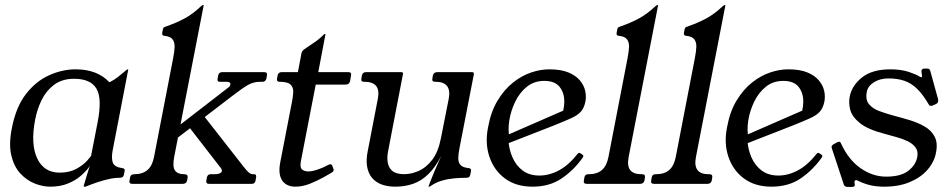

<svg xmlns="http://www.w3.org/2000/svg" viewBox="-20 -724 3746 756"><path d="M364.5 -243.2Q382.8 -337.2 359.5 -375.5Q336.2 -413.8 272.2 -413.8Q224.2 -413.8 193 -390.2Q161.8 -366.8 143.9 -330.1Q126 -293.5 118.2 -252Q100 -155.8 126.6 -100Q153.2 -44.2 214.8 -44.2Q254 -44.2 281.4 -59.6Q308.8 -75 323.1 -91.4Q337.5 -107.8 338.5 -109.8ZM423.8 -133Q417.8 -102 424.1 -84Q430.5 -66 461.8 -62Q472.8 -61 470.8 -50L467.8 -36Q465.8 -24 451.8 -24Q431.2 -24 408.9 -19Q386.5 -14 364 -6.5Q341.5 1 319.5 10Q318.5 11 313.5 11H311.5Q309.5 11 309.5 8Q311.5 2 320.5 -29Q329.5 -60 340.5 -90H345.5Q341.5 -81 329.4 -64.5Q317.2 -48 296.8 -30.5Q276.2 -13 246.6 -1Q217 11 178 11Q148 11 116.5 -1.5Q85 -14 60 -41Q35 -68 24.5 -112.5Q14 -157 27 -221Q43 -303 82 -353.5Q121 -404 173 -427.5Q225 -451 278 -451Q363 -451 411 -400Q428.8 -408.8 444.1 -420.6Q459.5 -432.5 469.9 -441.8Q480.2 -451 482.8 -451Q485.8 -451 484.8 -449Z M501.5 0Q487 0 490 -13L492 -25Q494 -38 508.5 -38Q541.5 -38 560.6 -54.5Q579.8 -71 586.5 -106L662 -496Q666.8 -520.8 667.5 -539Q668.2 -557.2 659.5 -569Q650.8 -580.8 626.8 -583Q616.8 -584 618.8 -595L621.8 -610.2Q622.8 -615.2 626.9 -617.2Q631 -619.2 637 -621Q674.5 -634 707 -651.5Q739.5 -669 771.8 -699.8Q776.2 -704 779 -704H780.2Q782.2 -704 782 -702.8L666 -106.8Q658.5 -67.8 668.9 -52.9Q679.2 -38 705.2 -38Q720.8 -38 718.8 -25L716.8 -13Q713.8 0 699 0ZM803.2 0Q790.2 0 792.5 -13L794.5 -25Q797.2 -38 809.2 -38H827.2Q835.5 -38 844 -41Q852.5 -44 853.5 -51Q854.5 -56.2 848.2 -64L717.5 -232.8L777 -275L941.2 -65Q953 -50 960.5 -44Q968 -38 977 -38H980Q991 -38 988.2 -25L986.2 -13Q984 0 971 0ZM673.5 -177 683.2 -228 877.2 -378Q886 -384.2 887 -391Q889 -402 872 -402H845Q834 -402 837 -415L839 -427Q842 -440 855 -440H1020Q1034 -440 1031 -427L1029 -415Q1026 -402 1014 -402H1004Q978 -402 955.6 -389Q933.2 -376 893 -345Z M1292.2 -60.8Q1294.5 -57 1293.5 -52.8Q1292.5 -47.8 1285.2 -43.8L1255.5 -26.8Q1228.5 -11.8 1199.9 -0.4Q1171.2 11 1142 11Q1120.2 11 1104.6 0.5Q1089 -10 1083.1 -31.2Q1077.2 -52.5 1083.5 -85L1129.8 -323.8Q1133.8 -344 1134.6 -361.8Q1135.5 -379.5 1124.2 -390.8Q1113 -402 1081 -402Q1068 -402 1071 -415L1073 -427Q1076 -440 1089 -440H1153L1167 -514Q1169 -523.5 1178 -530Q1200 -545.5 1218.5 -557.6Q1237 -569.8 1255 -588Q1256.2 -590 1259.2 -590H1261.2Q1262.2 -590 1261.2 -587L1233.2 -440H1351.2Q1365.2 -440 1362.2 -427L1358.2 -404Q1355.2 -391 1341.2 -391H1223.2L1165.2 -91.8Q1159.8 -65.2 1169 -57.1Q1178.2 -49 1194 -49Q1209 -49 1230.9 -56.4Q1252.8 -63.8 1268.8 -72.8Q1272 -74.8 1275.2 -76Q1278.5 -77.2 1280.5 -77.2Q1286.5 -77.2 1288.5 -71Z M1536.8 11Q1506.2 11 1483 2.5Q1459.8 -6 1445 -23.6Q1430.2 -41.2 1425.5 -68Q1420.8 -94.8 1428.2 -130.2L1467.5 -334Q1474.5 -369 1461 -385.5Q1447.5 -402 1415.5 -402H1413Q1400 -402 1403 -415L1405 -427Q1408 -440 1421 -440H1560.2Q1568.8 -440 1566.5 -431.5L1508.2 -129Q1503.2 -104.5 1506.8 -83.8Q1510.2 -63 1525.4 -50.6Q1540.5 -38.2 1571.5 -38.2Q1599.5 -38.2 1628.9 -51.1Q1658.2 -64 1682 -95Q1705.8 -126 1716.2 -180.2L1746.5 -333.2Q1753.5 -368.2 1740.4 -385.1Q1727.2 -402 1695.2 -402H1692.8Q1679.5 -402 1682.5 -415L1684.5 -427Q1687.5 -440 1702.2 -440H1838.5Q1847.2 -440 1845.8 -431.5L1789.5 -142Q1784.5 -117.5 1784.5 -100.6Q1784.5 -83.8 1793.6 -74Q1802.8 -64.2 1826 -62Q1836.5 -61 1834.5 -50L1831.5 -35.2Q1829.5 -24 1816.8 -24Q1791 -24 1766.4 -21.6Q1741.8 -19.2 1719.2 -12.5Q1696.8 -5.8 1677.8 7Q1672.8 11 1670 11H1668.8Q1666.8 11 1667.5 9.8Q1667.8 8.5 1673.6 -7.2Q1679.5 -23 1690.8 -49.6Q1702 -76.2 1717.2 -110Q1694.2 -65.2 1667.1 -38.8Q1640 -12.2 1607.6 -0.6Q1575.2 11 1536.8 11Z M2273.8 -102.5Q2239 -53.5 2191.2 -21.2Q2143.5 11 2077 11Q2011.5 11 1968 -21.5Q1924.5 -54 1906.8 -107.5Q1889 -161 1902 -224Q1913 -285 1939.5 -328.5Q1966 -372 2000.1 -399Q2034.2 -426 2071.1 -438.5Q2108 -451 2142.5 -451Q2188 -451 2217.5 -439Q2247 -427 2263.2 -407.5Q2279.5 -388 2284.2 -366.1Q2289 -344.2 2285 -323.8Q2280 -299.5 2267.8 -285.1Q2255.5 -270.8 2230.1 -259.1Q2204.8 -247.5 2161 -230L1935.2 -141.8L1931 -172L2232.5 -303.5L2186.2 -253.5Q2201.5 -288.2 2201.9 -323.2Q2202.2 -358.2 2183.5 -381.9Q2164.8 -405.5 2123 -405.5Q2082.8 -405.5 2054 -382Q2025.2 -358.5 2008.1 -322.5Q1991 -286.5 1985.2 -248.8Q1979.5 -211 1986 -182.8L1982 -171.5Q1984.2 -135.5 1998.1 -103.8Q2012 -72 2038.2 -52.4Q2064.5 -32.8 2103.8 -32.8Q2142.5 -32.8 2180.9 -53.2Q2219.2 -73.8 2254 -117.8Q2259.2 -124.2 2264.2 -121.2L2274.8 -114Q2279.5 -110.5 2273.8 -102.5Z M2508.5 -38Q2521.5 -38 2519.5 -25L2517.5 -13Q2514.5 0 2499.5 0H2291Q2276 0 2279 -13L2281 -25Q2283 -38 2296 -38H2298Q2331 -38 2350 -54.5Q2369 -71 2375.8 -106L2451.2 -496Q2456 -521 2456.8 -539.2Q2457.5 -557.5 2448.8 -569.2Q2440 -581 2416 -583Q2406 -584 2408 -595L2411 -610Q2412 -615 2415.9 -617.1Q2419.8 -619.2 2426 -621Q2463.5 -634 2496 -651.5Q2528.5 -669 2561 -699.8Q2565.8 -704 2568.5 -704H2569.5Q2571.5 -704 2571.2 -702.8L2455.5 -107Q2448.5 -72 2461 -55Q2473.5 -38 2505.5 -38Z M2773.5 -38Q2786.5 -38 2784.5 -25L2782.5 -13Q2779.5 0 2764.5 0H2556Q2541 0 2544 -13L2546 -25Q2548 -38 2561 -38H2563Q2596 -38 2615 -54.5Q2634 -71 2640.8 -106L2716.2 -496Q2721 -521 2721.8 -539.2Q2722.5 -557.5 2713.8 -569.2Q2705 -581 2681 -583Q2671 -584 2673 -595L2676 -610Q2677 -615 2680.9 -617.1Q2684.8 -619.2 2691 -621Q2728.5 -634 2761 -651.5Q2793.5 -669 2826 -699.8Q2830.8 -704 2833.5 -704H2834.5Q2836.5 -704 2836.2 -702.8L2720.5 -107Q2713.5 -72 2726 -55Q2738.5 -38 2770.5 -38Z M3214.8 -102.5Q3180 -53.5 3132.2 -21.2Q3084.5 11 3018 11Q2952.5 11 2909 -21.5Q2865.5 -54 2847.8 -107.5Q2830 -161 2843 -224Q2854 -285 2880.5 -328.5Q2907 -372 2941.1 -399Q2975.2 -426 3012.1 -438.5Q3049 -451 3083.5 -451Q3129 -451 3158.5 -439Q3188 -427 3204.2 -407.5Q3220.5 -388 3225.2 -366.1Q3230 -344.2 3226 -323.8Q3221 -299.5 3208.8 -285.1Q3196.5 -270.8 3171.1 -259.1Q3145.8 -247.5 3102 -230L2876.2 -141.8L2872 -172L3173.5 -303.5L3127.2 -253.5Q3142.5 -288.2 3142.9 -323.2Q3143.2 -358.2 3124.5 -381.9Q3105.8 -405.5 3064 -405.5Q3023.8 -405.5 2995 -382Q2966.2 -358.5 2949.1 -322.5Q2932 -286.5 2926.2 -248.8Q2920.5 -211 2927 -182.8L2923 -171.5Q2925.2 -135.5 2939.1 -103.8Q2953 -72 2979.2 -52.4Q3005.5 -32.8 3044.8 -32.8Q3083.5 -32.8 3121.9 -53.2Q3160.2 -73.8 3195 -117.8Q3200.2 -124.2 3205.2 -121.2L3215.8 -114Q3220.5 -110.5 3214.8 -102.5Z M3655.8 -310Q3649.8 -307 3646.8 -307Q3639.8 -307 3636.8 -313Q3613.8 -352.2 3591 -374.4Q3568.2 -396.5 3541 -405.9Q3513.8 -415.2 3478.5 -415.2Q3445 -415.2 3420.9 -400Q3396.8 -384.8 3392.8 -361.2Q3387.2 -331 3401.9 -313.5Q3416.5 -296 3442.5 -286.5Q3468.5 -277 3498.2 -268.8Q3529.5 -260.8 3561.8 -251Q3594 -241.2 3620.4 -226.1Q3646.8 -211 3660 -186.1Q3673.2 -161.2 3665.5 -123.2Q3659 -86.8 3632.4 -56Q3605.8 -25.2 3562.5 -7.1Q3519.2 11 3462.2 11Q3429.2 11 3404.5 4.8Q3379.8 -1.5 3359 -12Q3353.2 -15 3352 -15Q3346 -15 3345 -9Q3344 -8 3344.5 -6Q3345 -4 3345 -2Q3346 4 3346 5Q3345 12 3334 12H3317Q3307 12 3303 4L3256 -138Q3254 -144 3254 -146Q3256 -153 3264 -157L3275 -163Q3281.2 -166 3284 -166Q3289 -166 3292 -158Q3322.2 -93.2 3369.8 -60.9Q3417.2 -28.5 3469 -28.5Q3526.5 -28.5 3556.1 -51.2Q3585.8 -74 3591.5 -105Q3596.2 -128 3585.1 -143.1Q3574 -158.2 3553.9 -168Q3533.8 -177.8 3509.8 -184.2Q3485.8 -190.8 3464 -196.8Q3396.8 -214.2 3365.8 -239.4Q3334.8 -264.5 3327.8 -291.8Q3320.8 -319 3325.8 -343.5Q3333.5 -386 3373.5 -418.5Q3413.5 -451 3485.8 -451Q3528.8 -451 3559.5 -440.5Q3590.2 -430 3601.2 -422Q3605.2 -420 3607.2 -420Q3610.2 -420 3610.2 -423Q3611.2 -425 3610.2 -428Q3609.2 -431 3609.2 -435Q3608.2 -439 3608.2 -441.5Q3608.2 -444 3608.2 -445Q3610.2 -454 3620 -454H3632.5Q3640.5 -454 3643.2 -444L3673.8 -333Q3674.5 -330 3674.1 -328Q3673.8 -326 3673.8 -324Q3672.8 -318 3664.8 -314Z"/></svg>

Font: Young Serif Light
Style: Italic
Weight: 300
Italic angle: -10.979°
Designer: Bastien Sozeau
Foundry: NBR — Bastien Sozeau
Version: Version 5.001